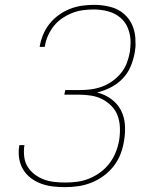

<svg xmlns="http://www.w3.org/2000/svg" viewBox="-20 -763 640 791"><path d="M248 8Q222 8 197 5Q172 2 149 -6.5Q126 -15 107 -29.5Q88 -44 75.5 -64.5Q63 -85 59 -110Q55 -135 59 -160L60 -165H81L80 -161Q77 -138 80 -115.5Q83 -93 94.5 -75Q106 -57 123.5 -44Q141 -31 161 -23.5Q181 -16 204 -13.5Q227 -11 250 -11Q275 -11 300 -14.5Q325 -18 349 -28Q373 -38 394.5 -54Q416 -70 432 -91.5Q448 -113 457.5 -137.5Q467 -162 471 -186Q475 -212 474 -237.5Q473 -263 465 -285.5Q457 -308 440 -325.5Q423 -343 402 -354Q381 -365 356 -369Q331 -373 305 -373H245L249 -392H309Q332 -392 355 -395Q378 -398 400 -406Q422 -414 442.5 -428.5Q463 -443 478.5 -462Q494 -481 502.5 -503.5Q511 -526 515 -549Q516 -559 517 -568.5Q518 -578 518 -588Q518 -618 507.5 -645.5Q497 -673 475 -691Q453 -709 424.5 -716.5Q396 -724 366 -724Q344 -724 321.5 -721Q299 -718 277.5 -709.5Q256 -701 236 -687.5Q216 -674 201.5 -655.5Q187 -637 177.5 -615.5Q168 -594 165 -573L164 -570H143L144 -573Q148 -597 158 -621Q168 -645 184.5 -665.5Q201 -686 222.5 -701.5Q244 -717 268.5 -726.5Q293 -736 318 -739.5Q343 -743 367 -743Q401 -743 433.5 -735Q466 -727 490.5 -706Q515 -685 527 -654.5Q539 -624 538 -590Q539 -579 538 -568Q537 -557 535 -546Q530 -518 518.5 -490Q507 -462 485.5 -439.5Q464 -417 436.5 -403Q409 -389 380 -382Q412 -374 437.5 -355.5Q463 -337 477.5 -310Q492 -283 494.5 -250Q497 -217 491 -183Q487 -156 477 -129.5Q467 -103 449 -79.5Q431 -56 407 -38.5Q383 -21 356.5 -10.5Q330 0 302.5 4Q275 8 248 8Z"/></svg>

Font: Iosevka Aile Thin
Style: Italic
Weight: 100
Italic angle: -9°
Designer: Belleve Invis
Foundry: Belleve Invis
Version: Version 31.1.0; ttfautohint (v1.8.4)